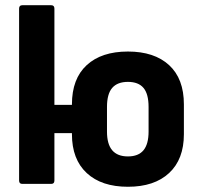

<svg xmlns="http://www.w3.org/2000/svg" viewBox="-20 -703 765 734"><path d="M53 -419V-670Q53 -683 65 -683H176Q188 -683 188 -670V-419ZM469 11Q368 11 311.5 -41.5Q255 -94 255 -190V-304Q255 -402 311.5 -454Q368 -506 469 -506Q570 -506 626.5 -454Q683 -402 683 -304V-190Q683 -94 626.5 -41.5Q570 11 469 11ZM65 0Q53 0 53 -13V-482Q53 -494 65 -494H176Q188 -494 188 -482V-302H314V-194H188V-13Q188 0 176 0ZM469 -105Q509 -105 528.5 -128.5Q548 -152 548 -200V-294Q548 -344 528.5 -367Q509 -390 469 -390Q429 -390 409 -367Q389 -344 389 -294V-200Q389 -152 409 -128.5Q429 -105 469 -105Z"/></svg>

Font: Sofia Sans Semi Condensed ExtraBold
Style: Regular
Weight: 800
Designer: Botio Nikoltchev, Ani Petrova
Foundry: lettersoup
Version: Version 4.100